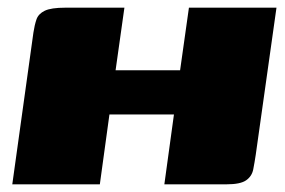

<svg xmlns="http://www.w3.org/2000/svg" viewBox="-20 -480 743 500"><path d="M12 0 67 -395Q70 -415 75 -429.5Q80 -444 96.5 -452Q113 -460 150 -460H304L281 -297H449L472 -460H700L646 -77Q643 -57 639.5 -39Q636 -21 621 -10.5Q606 0 570 0H408L433 -182H265L240 0Z"/></svg>

Font: Genos Thin Black
Style: Italic
Weight: 900
Italic angle: -8°
Version: Version 1.010